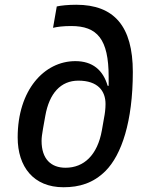

<svg xmlns="http://www.w3.org/2000/svg" viewBox="-20 -772 640 804"><path d="M245.7 12.1C312.5 12.1 370.4 -5 421.9 -56.1C489 -123.6 536.2 -262.8 536.2 -470.9C536.2 -662.6 457.4 -752.1 299.4 -752.1C266 -752.1 234.7 -748.9 217.7 -745L202.1 -655.5C219.8 -659.8 245 -663 278.1 -663C387.1 -663 435 -608.7 435 -449.9V-412.6H430.8C411.6 -479 367.2 -516 295.5 -516C164.8 -516 54 -394.5 54 -196.7C54 -73.2 120.7 12.1 245.7 12.1ZM154.1 -182.2C154.1 -196 156.2 -210.2 160.2 -233.7L169.7 -286.9C186.4 -381.4 234.4 -434.3 308.2 -434.3C389.6 -434.3 421.9 -391.3 421.9 -336.6C421.9 -315.3 419 -294.7 415.8 -278.8L406.6 -226.2C388.1 -122.5 331.3 -69.6 254.6 -69.6C193.5 -69.6 154.1 -106.2 154.1 -182.2Z"/></svg>

Font: Margiela Mono Italic Medium It
Style: Regular
Weight: 500
Designer: Mike Abbink, Paul van der Laan, Pieter van Rosmalen
Foundry: Bold Monday
Version: Version 2.003 2021